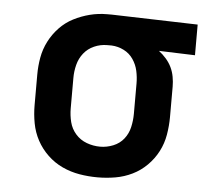

<svg xmlns="http://www.w3.org/2000/svg" viewBox="-44 -575 688 630"><g transform="rotate(5 300.0 -260.0)"><path d="M299 8Q269 8 239.5 3Q210 -2 183 -14.5Q156 -27 134 -48Q112 -69 98 -95Q84 -121 78.5 -150.5Q73 -180 73 -210V-310Q73 -339 78 -367Q83 -395 96 -420.5Q109 -446 129 -467Q149 -488 174.5 -501Q200 -514 227.5 -521Q255 -528 284 -528Q288 -528 292 -528Q296 -528 300 -528L583 -520V-419L464 -423Q477 -413 488 -400.5Q499 -388 506 -373.5Q513 -359 516 -342.5Q519 -326 519 -310V-210Q519 -181 514 -151.5Q509 -122 495.5 -96Q482 -70 461 -49Q440 -28 413.5 -15Q387 -2 358 3Q329 8 299 8ZM299 -93Q321 -93 342 -101.5Q363 -110 376.5 -127Q390 -144 395 -166Q400 -188 400 -210V-310Q400 -331 395.5 -351.5Q391 -372 379 -389.5Q367 -407 348 -416.5Q329 -426 308 -427H300Q298 -427 296.5 -427Q295 -427 293 -427Q271 -427 250.5 -418Q230 -409 216.5 -392Q203 -375 197.5 -353.5Q192 -332 192 -310V-210Q192 -187 197.5 -165Q203 -143 218 -126Q233 -109 254.5 -101Q276 -93 299 -93Z"/></g></svg>

Font: Iosevka SS04 Extended
Style: Bold
Weight: 700
Width: 7
Monospace: yes
Designer: Belleve Invis
Foundry: Belleve Invis
Version: Version 19.0.0; ttfautohint (v1.8.4)